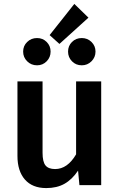

<svg xmlns="http://www.w3.org/2000/svg" viewBox="-20 -944 611 979"><path d="M496 0H385L378 -74Q348 -29 309 -7Q270 15 216 15Q145 15 107 -28.5Q69 -72 69 -149V-529H197V-165Q197 -119 212 -100.5Q227 -82 261 -82Q324 -82 368 -157V-529H496ZM431 -854 283 -720 233 -765 359 -924ZM238 -681Q238 -652 218 -631.5Q198 -611 169 -611Q139 -611 118.5 -631.5Q98 -652 98 -681Q98 -710 118.5 -730Q139 -750 169 -750Q198 -750 218 -730Q238 -710 238 -681ZM467 -681Q467 -652 446.5 -631.5Q426 -611 397 -611Q367 -611 347 -631.5Q327 -652 327 -681Q327 -710 347 -730Q367 -750 397 -750Q426 -750 446.5 -730Q467 -710 467 -681Z"/></svg>

Font: Fira Sans Medium
Style: Regular
Weight: 500
Designer: bBox Type GmbH & Carrois Corporate GbR & Edenspiekermann AG
Foundry: bBox Type GmbH & Carrois Corporate GbR & Edenspiekermann AG
Version: Version 4.301